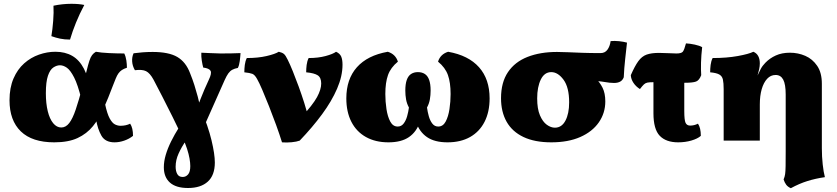

<svg xmlns="http://www.w3.org/2000/svg" viewBox="-20 -739 4399 1009"><path d="M265 9Q149 9 89.5 -48.5Q30 -106 30 -212Q30 -278 51 -326.5Q72 -375 107 -406Q142 -437 185 -452Q228 -467 271 -467Q322 -467 359.5 -445.5Q397 -424 421 -378Q445 -332 457 -258L407 -220Q389 -294 369.5 -332Q350 -370 331.5 -383Q313 -396 295 -396Q278 -396 260.5 -384.5Q243 -373 232 -341Q221 -309 221 -249Q221 -195 231 -154.5Q241 -114 259.5 -91.5Q278 -69 302 -69Q326 -69 344 -92.5Q362 -116 378 -163.5Q394 -211 413 -282Q427 -333 435 -366Q443 -399 449.5 -419Q456 -439 464 -449.5Q472 -460 484 -467Q510 -462 552.5 -460Q595 -458 633 -458Q641 -442 644 -421.5Q647 -401 647 -383Q631 -378 620.5 -371Q610 -364 602.5 -353.5Q595 -343 588.5 -327Q582 -311 573 -288Q549 -224 525 -170Q501 -116 468.5 -76Q436 -36 387.5 -13.5Q339 9 265 9ZM582 9Q533 9 513 -26Q493 -61 485 -111L532 -193Q543 -141 556.5 -116.5Q570 -92 584.5 -85Q599 -78 613 -78Q642 -78 664 -89Q679 -67 679 -25Q659 -9 633 0Q607 9 582 9ZM348 -531Q319 -531 295.5 -536Q272 -541 250 -549Q256 -584 259.5 -629Q263 -674 261 -709Q284 -714 308 -716.5Q332 -719 355 -719Q395 -719 423 -713Q398 -666 379.5 -620.5Q361 -575 348 -531Z M968 249Q905 249 873 220.5Q841 192 841 140Q841 109 851 75Q861 41 879 4.5Q897 -32 921 -70L959 -4Q934 34 918.5 68Q903 102 903 137Q903 160 911.5 175.5Q920 191 940 191Q957 191 968.5 177.5Q980 164 980 134Q980 117 976 94Q972 71 963 43Q954 15 939 -16Q914 -70 886.5 -125.5Q859 -181 833 -231.5Q807 -282 787 -320Q768 -355 747.5 -365Q727 -375 689 -370Q676 -392 674.5 -416Q673 -440 682 -459Q704 -462 729 -464Q754 -466 782 -466Q867 -466 912 -439.5Q957 -413 979 -354Q992 -322 1001.5 -292Q1011 -262 1019 -232Q1027 -202 1034 -170Q1074 -75 1091.5 -2Q1109 71 1109 115Q1109 182 1072 215.5Q1035 249 968 249ZM1053 -76 1012 -161Q1024 -193 1034 -219Q1044 -245 1054.5 -269Q1065 -293 1077 -319Q1094 -354 1086.5 -367Q1079 -380 1048 -384Q1044 -398 1040.5 -420Q1037 -442 1038 -462Q1058 -461 1083 -460Q1108 -459 1139 -458Q1170 -458 1196 -458.5Q1222 -459 1244 -460Q1243 -441 1240 -418Q1237 -395 1230 -382Q1213 -379 1201 -372.5Q1189 -366 1180 -353.5Q1171 -341 1161 -319Z M1462 9Q1449 -33 1431 -82.5Q1413 -132 1394 -180Q1375 -228 1358.5 -266.5Q1342 -305 1331 -324Q1319 -346 1306 -351Q1293 -356 1264 -359Q1264 -378 1266.5 -398Q1269 -418 1277 -434Q1336 -434 1381 -444.5Q1426 -455 1445 -467Q1463 -463 1472 -455.5Q1481 -448 1492 -425Q1504 -401 1519 -364Q1534 -327 1549.5 -284.5Q1565 -242 1578.5 -199.5Q1592 -157 1600 -121H1562Q1624 -188 1646 -228.5Q1668 -269 1668 -300Q1668 -331 1650 -343Q1632 -355 1589 -359Q1589 -378 1591.5 -398Q1594 -418 1602 -434Q1652 -434 1691 -444.5Q1730 -455 1746 -467Q1766 -458 1773 -442Q1780 -426 1780 -399Q1780 -339 1751.5 -273Q1723 -207 1672.5 -138.5Q1622 -70 1555 0Q1539 6 1512.5 8.5Q1486 11 1462 9Z M2021 9Q1953 9 1903 -19Q1853 -47 1826.5 -99Q1800 -151 1800 -222Q1800 -323 1855.5 -385.5Q1911 -448 2018 -467Q2059 -454 2071 -415Q2033 -384 2019 -344.5Q2005 -305 2005 -245Q2005 -205 2011 -165.5Q2017 -126 2031 -100Q2045 -74 2070 -74Q2089 -74 2101 -89.5Q2113 -105 2119.5 -128Q2126 -151 2129 -174Q2118 -194 2114 -216.5Q2110 -239 2110 -263Q2110 -297 2117.5 -318.5Q2125 -340 2140 -350Q2155 -360 2176 -360Q2198 -360 2213 -350Q2228 -340 2235.5 -318.5Q2243 -297 2243 -263Q2243 -239 2239 -216.5Q2235 -194 2224 -174Q2227 -151 2233.5 -128Q2240 -105 2252 -89.5Q2264 -74 2283 -74Q2308 -74 2322 -100Q2336 -126 2342 -165.5Q2348 -205 2348 -245Q2348 -305 2334 -344.5Q2320 -384 2282 -415Q2294 -454 2335 -467Q2442 -448 2497.5 -385.5Q2553 -323 2553 -222Q2553 -151 2526.5 -99Q2500 -47 2450.5 -19Q2401 9 2332 9Q2264 9 2224 -18.5Q2184 -46 2167 -97Q2150 -148 2150 -217H2203Q2203 -148 2186 -97Q2169 -46 2129 -18.5Q2089 9 2021 9Z M2877 9Q2790 9 2731 -19Q2672 -47 2642.5 -99Q2613 -151 2613 -223Q2613 -306 2649.5 -360Q2686 -414 2752.5 -440Q2819 -466 2907 -466Q2932 -466 2965 -464.5Q2998 -463 3040.5 -461.5Q3083 -460 3136 -460Q3159 -460 3172 -477.5Q3185 -495 3189 -523Q3210 -525 3233.5 -522.5Q3257 -520 3275 -515Q3271 -478 3265.5 -429Q3260 -380 3258 -333Q3252 -317 3239 -310Q3226 -303 3207 -303Q3185 -303 3154.5 -308.5Q3124 -314 3080 -314L3063 -364Q3087 -348 3109.5 -327.5Q3132 -307 3146.5 -278Q3161 -249 3161 -206Q3161 -145 3127 -96Q3093 -47 3029.5 -19Q2966 9 2877 9ZM2896 -68Q2932 -68 2951.5 -105Q2971 -142 2971 -201Q2971 -280 2941.5 -320Q2912 -360 2877 -360Q2841 -360 2822 -321Q2803 -282 2803 -222Q2803 -167 2817.5 -133Q2832 -99 2853.5 -83.5Q2875 -68 2896 -68Z M3343 -271Q3322 -284 3309 -303.5Q3296 -323 3295 -344Q3316 -392 3334.5 -417.5Q3353 -443 3378 -452Q3403 -461 3443 -461Q3466 -461 3492.5 -459.5Q3519 -458 3535 -458Q3561 -458 3568.5 -467.5Q3576 -477 3585 -511Q3606 -510 3631.5 -504.5Q3657 -499 3670 -491Q3665 -448 3664 -410Q3663 -372 3665 -344Q3655 -317 3638 -310.5Q3621 -304 3579 -304Q3555 -304 3523.5 -305Q3492 -306 3462.5 -306.5Q3433 -307 3413 -307Q3393 -307 3382.5 -305Q3372 -303 3364 -295.5Q3356 -288 3343 -271ZM3544 9Q3480 9 3447 -25.5Q3414 -60 3414 -144V-324H3576V-156Q3576 -107 3583 -93Q3590 -79 3607 -79Q3628 -79 3648 -89Q3663 -67 3663 -25Q3646 -10 3613.5 -0.5Q3581 9 3544 9Z M4136 250Q4120 243 4111.5 231.5Q4103 220 4098 204Q4104 190 4106 176Q4108 162 4108.5 134.5Q4109 107 4109 55V-242Q4109 -296 4096 -320.5Q4083 -345 4056 -345Q4030 -345 4011.5 -325Q3993 -305 3983 -270.5Q3973 -236 3973 -190V0H3783V-270Q3783 -303 3779 -321Q3775 -339 3760 -347.5Q3745 -356 3712 -359Q3712 -378 3714.5 -398Q3717 -418 3725 -434Q3799 -434 3857 -444.5Q3915 -455 3939 -467Q3956 -460 3964.5 -444.5Q3973 -429 3973 -406Q3973 -391 3969.5 -375Q3966 -359 3961 -342Q3968 -358 3977.5 -376Q3987 -394 4002 -409Q4025 -433 4057 -447.5Q4089 -462 4131 -462Q4174 -462 4212 -445.5Q4250 -429 4274.5 -393Q4299 -357 4299 -299V40Q4299 84 4303.5 125Q4308 166 4315 192Q4266 199 4223 212.5Q4180 226 4136 250Z"/></svg>

Font: Vollkorn Black
Style: Regular
Weight: 900
Designer: Friedrich Althausen
Foundry: Friedrich Althausen
Version: Version 5.000